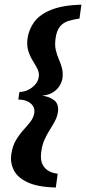

<svg xmlns="http://www.w3.org/2000/svg" viewBox="-20 -685 377 841"><path d="M224.5 136.3Q144.6 134.4 100.3 113.3Q56 92.2 40.1 59.7Q24.3 27.2 29.3 -8.5Q34.7 -45.4 49.7 -70.7Q64.8 -96.1 82.2 -115.2Q99.6 -134.2 113.3 -151.9Q127 -169.6 130.3 -190.5Q132.6 -208 124.4 -220.7Q116.2 -233.5 100 -241.1Q83.9 -248.7 60.2 -249L65 -281.9Q85.2 -282.5 103.2 -291.2Q121.2 -299.9 134.4 -315Q147.6 -330.1 149.9 -349Q152.5 -365.8 144 -383Q135.4 -400.1 123.5 -419Q111.6 -438 104 -461.8Q96.5 -485.6 100.5 -516.3Q106.2 -556.4 130 -589Q153.9 -621.5 203.8 -641.8Q253.6 -662.1 336.5 -664.7L328.1 -603.8Q302.1 -599.8 280.2 -593.4Q258.4 -586.9 243.3 -569.6Q228.3 -552.3 223.3 -516.3Q219.3 -487.3 224.5 -465.4Q229.7 -443.4 238 -424.8Q246.4 -406.2 251.5 -386.5Q256.7 -366.7 253.4 -341.5Q251.4 -327.2 241.9 -310.7Q232.4 -294.1 213.5 -281.5Q194.7 -268.8 164.6 -266Q198.2 -261.5 218.2 -245.1Q238.2 -228.8 233.8 -194.5Q230.5 -173.1 220.5 -154.4Q210.6 -135.6 198.1 -116.2Q185.6 -96.7 175.2 -73.7Q164.7 -50.7 160.7 -20Q155.7 16 166.8 36.4Q177.8 56.9 196.7 65.7Q215.5 74.5 232.7 75.8Z"/></svg>

Font: Alumni Sans Thin
Style: Italic
Weight: 100
Italic angle: -8°
Designer: Robert E. Leuschke
Foundry: Robert E. Leuschke
Version: Version 1.016